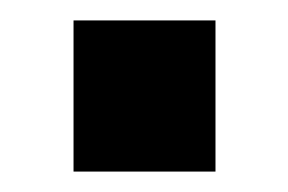

<svg xmlns="http://www.w3.org/2000/svg" viewBox="-20 -168 282 188"><path d="M52 0V-148H191V0Z"/></svg>

Font: Cairo Play
Style: Bold
Weight: 700
Version: Version 3.119